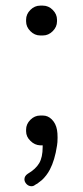

<svg xmlns="http://www.w3.org/2000/svg" viewBox="-20 -516 294 679"><path d="M122.1 -390.6H131.8Q151.4 -390.6 166.5 -405.8Q181.6 -420.9 181.6 -440.4V-446.3Q181.6 -465.8 166.5 -481Q151.4 -496.1 131.8 -496.1H122.1Q102.5 -496.1 87.4 -481Q72.3 -465.8 72.3 -446.3V-440.4Q72.3 -420.9 87.4 -405.8Q102.5 -390.6 122.1 -390.6ZM91.8 142.6Q97.7 142.6 101.6 139.6Q105.5 136.7 107.4 135.7Q109.4 134.8 111.3 133.8Q113.3 132.8 114.7 131.3Q116.2 129.9 118.2 128.4Q120.1 127 121.6 126Q123 125 124.5 123.5Q126 122.1 127.9 121.1Q145.5 104.5 156.2 84Q173.8 50.8 181.6 -1Q183.6 -11.7 183.6 -29.3Q183.6 -45.9 181.6 -56.6Q177.7 -79.1 163.1 -93.8Q149.4 -107.4 131.8 -107.4H122.1Q102.5 -107.4 87.4 -92.3Q72.3 -77.1 72.3 -57.6V-51.8Q72.3 -32.2 87.9 -17.6Q102.5 -2.9 122.1 -2H130.9V3.9Q130.9 40 118.7 61Q106.4 82 78.1 98.6Q66.4 106.4 66.4 118.2Q66.4 127 73.7 134.8Q81.1 142.6 91.8 142.6Z"/></svg>

Font: FakePearl
Style: Light
Weight: 350
Version: Version 1.2